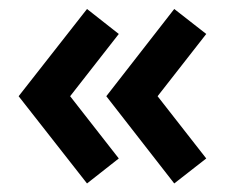

<svg xmlns="http://www.w3.org/2000/svg" viewBox="-20 -442 544 438"><path d="M251 -80.5 178.5 -23.5 22.5 -222.5 178.5 -421.5 251 -364.5 140 -222.5ZM450.5 -80.5 377.5 -23.5 222.5 -222.5 377.5 -421.5 450.5 -364.5 339.5 -222.5Z"/></svg>

Font: League Spartan
Style: Bold
Weight: 700
Foundry: The League of Moveable Type
Version: Version 2.002